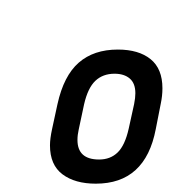

<svg xmlns="http://www.w3.org/2000/svg" viewBox="-20 -867 410 461"><path d="M100 -518Q100 -534 105 -557L118 -617Q133 -685 169 -716.5Q205 -748 263 -748Q313 -748 341.5 -725Q370 -702 370 -655Q370 -637 366 -618L354 -557Q329 -426 210 -426Q160 -426 130 -448.5Q100 -471 100 -518ZM289 -558 302 -617Q305 -632 305 -643Q305 -667 291.5 -678.5Q278 -690 255 -690Q227 -690 209 -673Q191 -656 182 -617L169 -556Q166 -543 166 -531Q166 -484 218 -484Q245 -484 262.5 -501Q280 -518 289 -558ZM265 -847Z"/></svg>

Font: D-DIN
Style: DIN-Italic
Weight: 400
Italic angle: -12°
Designer: Charles Nix
Foundry: Datto Inc.
Version: Version 1.00